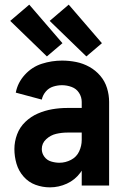

<svg xmlns="http://www.w3.org/2000/svg" viewBox="-20 -799 540 827"><path d="M182 -556 24 -709 106 -779 249 -613ZM352 -556 194 -709 276 -779 419 -613ZM195 8Q163 8 133 -3Q103 -14 81.5 -38.5Q60 -63 51 -94Q42 -125 42 -157Q42 -189 53.5 -220Q65 -251 89 -274Q113 -297 143 -310Q173 -323 205 -328.5Q237 -334 270 -334H332V-360Q332 -381 320.5 -399Q309 -417 288.5 -424.5Q268 -432 247 -432Q228 -432 209 -426Q190 -420 177 -404.5Q164 -389 160 -370L48 -400Q56 -443 87 -477Q118 -511 160.5 -524.5Q203 -538 247 -538Q278 -538 308 -532Q338 -526 365 -511Q392 -496 412 -472.5Q432 -449 441 -419.5Q450 -390 450 -360V0H332V-64L326 -55Q303 -24 268 -8Q233 8 195 8ZM236 -98Q262 -98 286 -110.5Q310 -123 321 -147Q332 -171 332 -196V-228H270Q246 -228 222 -222.5Q198 -217 179 -199.5Q160 -182 160 -157Q160 -139 171 -124Q182 -109 200 -103.5Q218 -98 236 -98Z"/></svg>

Font: Iosevka SS01
Style: Bold
Weight: 700
Monospace: yes
Designer: Belleve Invis
Foundry: Belleve Invis
Version: 2.3.3; ttfautohint (v1.8.3)